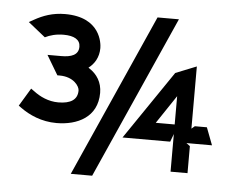

<svg xmlns="http://www.w3.org/2000/svg" viewBox="-49 -680 959 778"><g transform="rotate(5 430.5 -291.0)"><path d="M32 -217 43 -209C79 -183 129 -160 190 -160C275 -160 356 -198 356 -297C356 -340 335 -372 304 -392L300 -395C323 -412 341 -440 341 -478C341 -497 332 -603 187 -603C136 -603 97 -588 63 -569L43 -558L113 -502C133 -512 158 -519 188 -519C231 -519 256 -505 256 -476C256 -442 226 -432 186 -432H130L177 -353H186C244 -353 268 -316 268 -299C268 -262 241 -244 190 -244C150 -244 115 -261 90 -280L76 -290ZM266 40H353L648 -622H561ZM462 -125H656L668 -157V-4H737V-114L722 -125H826L799 -196H750L737 -185V-438L652 -404ZM591 -196 668 -311V-196Z"/></g></svg>

Font: Charger EcoBold
Style: Bold
Weight: 1000
Designer: Jasper
Foundry: Cannot Into Space Fonts
Version: Version 1.1